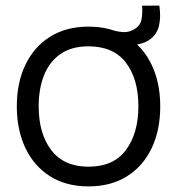

<svg xmlns="http://www.w3.org/2000/svg" viewBox="-20 -650 632 685"><path d="M295.7 15Q215.2 15 158 -21.5Q100.8 -58 70.4 -122.4Q40 -186.8 40 -270.7Q40 -355.5 71 -419.6Q102 -483.7 159.3 -519.3Q216.7 -555 295.7 -555Q376.5 -555 433.8 -518.7Q491 -482.3 521.3 -418.2Q551.7 -354.2 551.7 -270.7Q551.7 -185.7 521.1 -121.4Q490.5 -57.2 433.1 -21.1Q375.7 15 295.7 15ZM295.7 -55.3Q385.5 -55.3 429.6 -115.2Q473.7 -175.2 473.7 -270.7Q473.7 -368.3 429.2 -426.5Q384.8 -484.7 295.7 -484.7Q235.2 -484.7 195.8 -457.3Q156.5 -430 137.2 -381.8Q118 -333.7 118 -270.7Q118 -173.2 163.1 -114.2Q208.2 -55.3 295.7 -55.3ZM486.8 -629.8 548.5 -630Q554.7 -589 546.9 -556.9Q539.2 -524.8 510 -505.8Q486.5 -491.3 449.5 -488.8Q412.5 -486.3 378.8 -507.2V-543Q403.8 -536 420.9 -535.5Q438 -535 452.8 -542.3Q479.8 -555.5 484.5 -579.2Q489.2 -602.8 486.8 -629.8Z"/></svg>

Font: Manrope Variable Light
Style: Regular
Weight: 200
Designer: Mikhail Sharanda
Foundry: Mikhail Sharanda
Version: Version 4.505